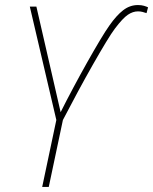

<svg xmlns="http://www.w3.org/2000/svg" viewBox="-20 -740 606 760"><path d="M147 0 203 -265 98 -714H124L220 -296Q243 -342 270.5 -393.5Q298 -445 325 -493Q352 -541 375 -579.5Q398 -618 413 -639Q441 -679 467.5 -699.5Q494 -720 526 -720Q540 -720 550 -717Q560 -714 566 -711L560 -688Q552 -691 543.5 -693Q535 -695 526 -695Q506 -695 486 -681.5Q466 -668 435 -627Q422 -610 399 -572Q376 -534 347 -483Q318 -432 287.5 -375.5Q257 -319 229 -265L173 0Z"/></svg>

Font: Noto Sans Disp Thin
Style: Italic
Weight: 100
Italic angle: -12°
Designer: Monotype Design Team
Foundry: Monotype Imaging Inc.
Version: Version 2.000;GOOG;noto-source:20170915:90ef993387c0